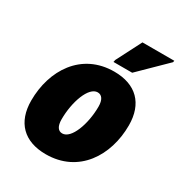

<svg xmlns="http://www.w3.org/2000/svg" viewBox="-183 -902 973 1039"><g transform="rotate(30 303.5 -383.0)"><path d="M322 -606H439L602 -766L604 -776H405L325 -620ZM254 10C459 10 566 -161 566 -350C566 -486 489 -563 353 -563C148 -563 41 -392 41 -203C41 -67 118 10 254 10ZM275 -132C249 -132 234 -154 234 -197C234 -306 275 -421 331 -421C357 -421 373 -399 373 -356C373 -247 331 -132 275 -132Z"/></g></svg>

Font: Noto Sans Black
Style: Italic
Weight: 900
Italic angle: -12°
Designer: Monotype Design Team
Foundry: Monotype Imaging Inc.
Version: Version 2.013